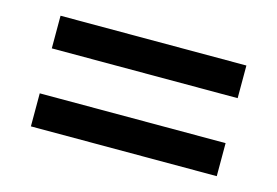

<svg xmlns="http://www.w3.org/2000/svg" viewBox="-51 -585 673 466"><g transform="rotate(15 286.0 -352.0)"><path d="M52 -409H519V-491H52ZM52 -213H519V-296H52Z"/></g></svg>

Font: Noto Sans Lisu Medium
Style: Regular
Weight: 500
Designer: Monotype Design Team. David Williams.
Foundry: Monotype Imaging Inc.
Version: Version 2.102